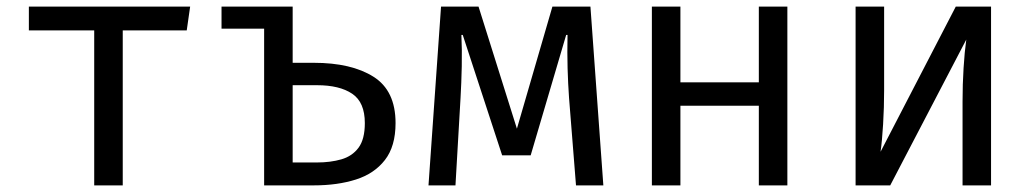

<svg xmlns="http://www.w3.org/2000/svg" viewBox="-20 -560 3117 580"><path d="M554.4 -540 544.1 -468.2H350.8V0H264.6V-468.2H67.2V-540Z M864.1 -540V-370.3H927.7Q1041.5 -370.3 1108.2 -328.2Q1174.9 -286.2 1174.9 -188.2Q1174.9 -117.9 1142.8 -76.7Q1110.8 -35.4 1055.1 -17.7Q999.5 0 927.7 0H777.9V-473.3H649.2V-540ZM937.9 -302.6H864.1V-69.2H937.4Q978.5 -69.2 1011.3 -78.7Q1044.1 -88.2 1063.1 -113.8Q1082.1 -139.5 1082.1 -188.2Q1082.1 -251.3 1043.8 -276.9Q1005.6 -302.6 937.9 -302.6Z M1763.6 -540 1802.6 0H1720L1699 -264.1Q1695.9 -307.7 1694.6 -353.8Q1693.3 -400 1694.4 -454.4H1690.3L1583.1 -90.8H1496.9L1377.9 -454.4H1373.8Q1375.9 -410.3 1374.9 -359.5Q1373.8 -308.7 1371.3 -265.6L1355.9 0H1274.4L1312.3 -540H1425.6L1541.5 -171.3L1648.7 -540Z M2272.3 0V-240.5H2035.4V0H1949.2V-540H2035.4V-311.3H2272.3V-540H2358.5V0Z M2973.8 -540V0H2887.7V-252.8Q2887.7 -305.6 2890.8 -354.6Q2893.8 -403.6 2899 -440.5L2669.2 0H2564.6V-540H2650.8V-287.7Q2650.8 -235.4 2647.7 -184.4Q2644.6 -133.3 2640 -101.5L2867.2 -540Z"/></svg>

Font: FiraCode Nerd Font
Style: Regular
Weight: 400
Designer: Carrois Corporate, Edenspiekermann AG, Nikita Prokopov
Foundry: Carrois Corporate, Edenspiekermann AG, Nikita Prokopov
Version: Version 6.002;Nerd Fonts 2.2.2